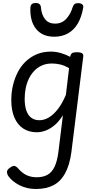

<svg xmlns="http://www.w3.org/2000/svg" viewBox="-20 -862 638 1276"><path d="M219 394Q158 394 109.5 369Q61 344 36 309Q26 294 26.5 279.5Q27 265 47 252Q65 239 76.5 241Q88 243 100 257Q128 289 157.5 302.5Q187 316 224 316Q267 316 296 299.5Q325 283 342.5 246.5Q360 210 368 149L398 -96Q371 -53 341 -28.5Q311 -4 281.5 6.5Q252 17 224 17Q173 17 135 -7.5Q97 -32 76 -80Q55 -128 55 -198Q55 -248 66 -294.5Q77 -341 98 -382Q119 -423 151 -453.5Q183 -484 224.5 -501.5Q266 -519 318 -519Q351 -519 384 -509.5Q417 -500 447 -484V-487Q450 -503 459.5 -509Q469 -515 490 -515Q516 -515 526 -507.5Q536 -500 533 -484L454 152Q442 237 412.5 290.5Q383 344 335 369Q287 394 219 394ZM242 -63Q274 -63 305 -81.5Q336 -100 365 -137.5Q394 -175 418 -232L439 -409Q408 -427 380.5 -433.5Q353 -440 325 -440Q289 -440 260 -427.5Q231 -415 209 -392.5Q187 -370 172.5 -340.5Q158 -311 151 -276.5Q144 -242 144 -205Q144 -161 154.5 -129Q165 -97 187 -80Q209 -63 242 -63ZM340 -618Q262 -618 220 -669.5Q178 -721 182 -813Q183 -826 191 -834Q199 -842 217 -842Q235 -842 243 -834Q251 -826 252 -813Q256 -764 279.5 -734.5Q303 -705 346 -705Q391 -705 420 -736.5Q449 -768 462 -812Q467 -827 474.5 -834Q482 -841 499 -841Q518 -841 527 -832.5Q536 -824 533 -811Q522 -748 496.5 -705Q471 -662 431.5 -640Q392 -618 340 -618Z"/></svg>

Font: Playwrite GB J
Style: Italic
Weight: 400
Italic angle: -7.01216°
Designer: Veronika Burian, José Scaglione
Foundry: TypeTogether
Version: Version 1.002